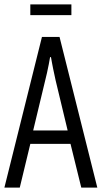

<svg xmlns="http://www.w3.org/2000/svg" viewBox="-20 -854 463 874"><path d="M0 0 171 -686H251L423 0H350L301 -199H118L70 0ZM131 -260H288L233 -489Q231 -499 228 -512.5Q225 -526 222 -540.5Q219 -555 216.5 -569Q214 -583 212 -594H208Q206 -580 202 -561Q198 -542 194 -522.5Q190 -503 186 -489ZM118 -785V-834H305V-785Z"/></svg>

Font: Archivo ExtraCondensed Light
Style: Regular
Weight: 300
Width: 2
Designer: Hector Gatti
Foundry: Omnibus-Type
Version: Version 2.001